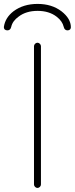

<svg xmlns="http://www.w3.org/2000/svg" viewBox="-43 -971 379 971"><path d="M128.9 -38.1V-737.3Q128.9 -744.1 134.3 -749.5Q139.6 -754.9 146.5 -754.9Q153.3 -754.9 158.7 -749.5Q164.1 -744.1 164.1 -737.3V-38.1Q164.1 -31.2 158.7 -25.9Q153.3 -20.5 146.5 -20.5Q139.6 -20.5 134.3 -25.9Q128.9 -31.2 128.9 -38.1ZM315.4 -833Q315.4 -827.1 311.5 -822.3Q306.6 -817.4 298.8 -817.4Q283.2 -817.4 279.3 -835Q272.5 -864.3 243.2 -886.7Q205.1 -916 147 -916Q88.9 -916 50.8 -886.7Q20.5 -865.2 13.7 -835Q9.8 -817.4 -5.9 -817.4Q-13.7 -817.4 -19.5 -822.3Q-23.4 -827.1 -23.4 -833Q-23.4 -834 -23.4 -835Q-16.6 -881.8 25.4 -914.1Q75.2 -951.2 147 -951.2Q218.8 -951.2 267.6 -914.1Q315.4 -877 315.4 -833Z"/></svg>

Font: Gen Jyuu Gothic ExtraLight
Style: Regular
Weight: 100
Designer: [Source Han Sans]
Ryoko NISHIZUKA  (kana & ideographs); Paul D. Hunt (Latin, Greek & Cyrillic); Wenlong ZHANG  (bopomofo
Version: Version 1.002.20150607